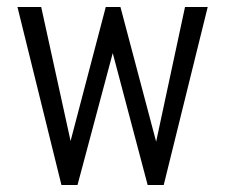

<svg xmlns="http://www.w3.org/2000/svg" viewBox="-20 -530 645 550"><path d="M156 0 30 -510H98L189 -95H174L283 -510H325L435 -95H421L510 -510H575L449 0H403L295 -408H311L202 0Z"/></svg>

Font: Instrument Sans Condensed
Style: Regular
Weight: 400
Width: 3
Designer: Rodrigo Fuenzalida
Foundry: fragTYPE
Version: Version 1.000;gftools[0.9.28]